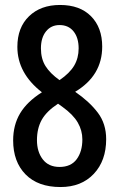

<svg xmlns="http://www.w3.org/2000/svg" viewBox="-20 -744 481 774"><path d="M222 -724Q302 -724 347 -678.5Q392 -633 392 -556Q392 -439 283 -374Q341 -334 374.5 -289.5Q408 -245 408 -183Q408 -96 358 -43Q308 10 224 10Q133 10 83 -41Q33 -92 33 -178Q33 -240 61 -287Q89 -334 149 -372Q50 -449 50 -555Q50 -633 97 -678.5Q144 -724 222 -724ZM220 -643Q186 -643 165.5 -617.5Q145 -592 145 -549Q145 -507 163.5 -477.5Q182 -448 220 -421Q261 -449 279 -479.5Q297 -510 297 -549Q297 -592 276.5 -617.5Q256 -643 220 -643ZM129 -179Q129 -132 152.5 -101.5Q176 -71 220 -71Q266 -71 289 -102Q312 -133 312 -182Q312 -218 293.5 -250Q275 -282 232 -313L214 -326Q167 -295 148 -260.5Q129 -226 129 -179Z"/></svg>

Font: Noto Sans Khmer UI ExtraCondensed Medium
Style: Regular
Weight: 500
Width: 2
Designer: Danh Hong and the Monotype Design Team
Foundry: Monotype Imaging Inc.
Version: Version 2.002; ttfautohint (v1.8.4.7-5d5b)